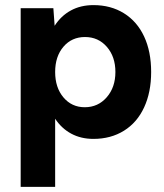

<svg xmlns="http://www.w3.org/2000/svg" viewBox="-20 -532 641 752"><path d="M61 -500H189L194 -431Q219 -470 257.5 -491Q296 -512 346 -512Q414 -512 465.5 -480Q517 -448 544.5 -389Q572 -330 572 -250Q572 -171 544.5 -111.5Q517 -52 465.5 -20Q414 12 346 12Q297 12 259 -8.5Q221 -29 196 -67V200H61ZM312 -112Q364 -112 398 -151Q432 -190 432 -250Q432 -310 398.5 -348.5Q365 -387 313 -387Q261 -387 228.5 -349Q196 -311 196 -250Q196 -189 228.5 -150.5Q261 -112 312 -112Z"/></svg>

Font: Oak Sans
Style: Bold
Weight: 700
Designer: Erik Kennedy, Walven
Foundry: Erik Kennedy, Walven
Version: Version 1.000